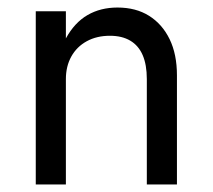

<svg xmlns="http://www.w3.org/2000/svg" viewBox="-20 -490 565 510"><path d="M370 -280Q370 -318 359 -343.5Q348 -369 326 -382Q304 -395 272 -395Q237 -395 210.5 -380.5Q184 -366 169.5 -340Q155 -314 155 -280V0H75V-460H155V-388Q178 -430 212.5 -450Q247 -470 292 -470Q341 -470 376 -448Q411 -426 430.5 -386Q450 -346 450 -290V0H370Z"/></svg>

Font: Venryn Sans
Style: Regular
Weight: 400
Designer: Owen Earl, indestructible type* (font) & Cristiano Sobral (main changes)
Version: Version 3.600; ttfautohint (v1.8.3)